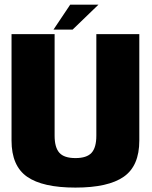

<svg xmlns="http://www.w3.org/2000/svg" viewBox="-20 -826 674 849"><path d="M313.5 3.5Q458.5 3.5 527.2 -44.5Q596 -92.5 596 -204.5V-675H406V-226Q406 -173.5 384.8 -150.2Q363.5 -127 313.5 -127Q263.5 -127 242.5 -150.5Q221.5 -174 221.5 -226V-675H31V-204.5Q31 -92.5 99.8 -44.5Q168.5 3.5 313.5 3.5ZM216.5 -695H301L415.5 -805.5H290.5Z"/></svg>

Font: Anybody SemiCondensed ExtraBold
Style: Regular
Weight: 800
Width: 4
Version: Version 1.113;gftools[0.9.25]